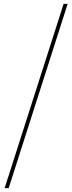

<svg xmlns="http://www.w3.org/2000/svg" viewBox="-20 -846 371 996"><path d="M310 -826H331L25 130H4Z"/></svg>

Font: Gontserrat Thin
Style: Regular
Weight: 250
Designer: Julieta Ulanovsky
Foundry: Julieta Ulanovsky
Version: Version 6.001